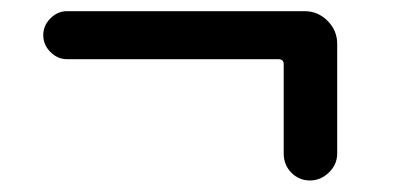

<svg xmlns="http://www.w3.org/2000/svg" viewBox="-20 -470 703 340"><path d="M98.6 -365.2Q82 -365.2 69.3 -377.9Q56.6 -390.6 56.6 -407.7Q56.6 -424.8 69.3 -437.5Q82 -450.2 98.6 -450.2H519.5Q543 -450.2 560.1 -433.1Q577.1 -416 577.1 -392.6V-198.2Q577.1 -178.7 562.5 -164.6Q547.9 -150.4 528.8 -150.4Q509.8 -150.4 496.1 -164.1Q482.4 -177.7 482.4 -198.2V-356.4Q482.4 -365.2 472.7 -365.2Z"/></svg>

Font: Rounded Mgen+ 2p medium
Style: Regular
Weight: 500
Designer: [Source Han Sans]
Ryoko NISHIZUKA  (kana & ideographs); Paul D. Hunt (Latin, Greek & Cyrillic); Wenlong ZHANG  (bopomofo
Version: Version 1.059.20150602